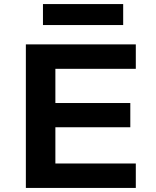

<svg xmlns="http://www.w3.org/2000/svg" viewBox="-20 -923 768 943"><path d="M107 0V-705H647V-585H252V-417H620V-298H252V-120H647V0ZM191 -800V-903H585V-800Z"/></svg>

Font: Nunito Sans 7pt SemiExpanded
Style: Bold
Weight: 700
Width: 6
Designer: Vernon Adams
Foundry: Vernon Adams
Version: Version 3.101;gftools[0.9.27]